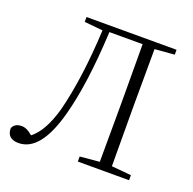

<svg xmlns="http://www.w3.org/2000/svg" viewBox="-129 -854 1005 1000"><g transform="rotate(20 373.0 -354.0)"><path d="M574 -687Q573 -589 573 -390V-333Q573 -135 574 -38L683 -28V0H399V-28L507 -38Q508 -135 508 -333V-390Q508 -592 507 -690H323Q308 -395 259 -216Q197 15 75 15Q11 15 11 -44Q23 -74 62 -74Q91 -74 123 -45Q187 -94 224 -226Q273 -417 286 -686L184 -696V-723H683V-696Z"/></g></svg>

Font: Source Han Serif SC ExtraLight
Style: Regular
Weight: 250
Designer: Ryoko NISHIZUKA  (kana & ideographs); Frank Grießhammer (Latin, Greek & Cyrillic); Wenlong ZHANG  (bopomofo); Sandoll Co
Foundry: Adobe Systems Incorporated
Version: Version 1.001 October 20, 2017